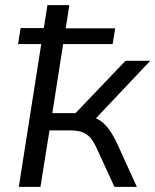

<svg xmlns="http://www.w3.org/2000/svg" viewBox="-20 -725 603 745"><path d="M53 0 140 -554H50L60 -616H150L164 -705H249L235 -615H427L417 -554H225L183 -286H273L467 -489H563L339 -252L315 -275Q341 -273 361.5 -261.5Q382 -250 399.5 -227.5Q417 -205 434 -169L511 0H424L356 -148Q344 -175 330.5 -190.5Q317 -206 298.5 -212.5Q280 -219 252 -219H172L137 0Z"/></svg>

Font: Nunito Sans 10pt
Style: Italic
Weight: 400
Italic angle: -9°
Designer: Vernon Adams
Foundry: Vernon Adams
Version: Version 3.101;gftools[0.9.27]